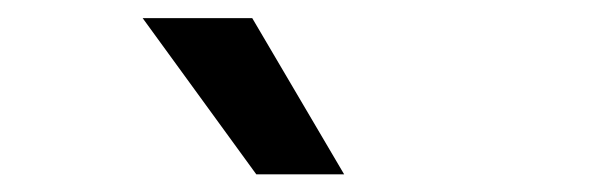

<svg xmlns="http://www.w3.org/2000/svg" viewBox="-20 -830 660 212"><path d="M360 -637.5 258.5 -810H137.5L263 -637.5Z"/></svg>

Font: Monaspace Argon Medium
Style: Regular
Weight: 500
Designer: Riley Cran & the Lettermatic Team
Foundry: Lettermatic
Version: Version 1.000 (Monaspace Argon)